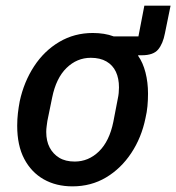

<svg xmlns="http://www.w3.org/2000/svg" viewBox="-20 -649 625 681"><path d="M237 12Q179 12 135 -13Q91 -38 66 -85.5Q41 -133 41 -203Q41 -226 43.5 -247.5Q46 -269 50 -290Q65 -359 101 -414Q137 -469 190.5 -500.5Q244 -532 309 -532Q351 -532 383 -520H471L492 -629H585L565 -531Q558 -494 541 -473.5Q524 -453 483 -453H470V-451Q487 -427 496 -392Q505 -357 505 -317Q505 -294 503 -272.5Q501 -251 496 -230Q482 -161 445.5 -106Q409 -51 356 -19.5Q303 12 237 12ZM245 -76Q294 -76 331 -112Q368 -148 382 -217L398 -300Q400 -309 401 -319Q402 -329 402 -339Q402 -371 391 -394.5Q380 -418 357.5 -431Q335 -444 302 -444Q253 -444 216 -408Q179 -372 165 -303L148 -220Q147 -212 145.5 -201.5Q144 -191 144 -181Q144 -149 156 -126Q168 -103 190 -89.5Q212 -76 245 -76Z"/></svg>

Font: IBM Plex Sans Medium
Style: Italic
Weight: 500
Italic angle: -11.31°
Designer: Mike Abbink, Paul van der Laan, Pieter van Rosmalen
Foundry: Bold Monday
Version: Version 3.201